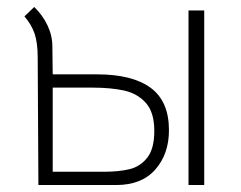

<svg xmlns="http://www.w3.org/2000/svg" viewBox="-20 -530 689 550"><path d="M464 -157Q464 -89 425 -44.5Q386 0 313 0H90L88 -364Q88 -408 79 -434Q70 -460 50 -483L78 -510Q102 -487 116 -457.5Q130 -428 130 -397L131 -317H258Q359 -317 411.5 -278.5Q464 -240 464 -157ZM520 -500H565V0H520ZM422 -155Q422 -208 398 -235Q374 -262 336 -270.5Q298 -279 244 -279H131V-38H277Q321 -38 351.5 -45.5Q382 -53 402 -78.5Q422 -104 422 -155Z"/></svg>

Font: Bellota Text Light
Style: Regular
Weight: 300
Designer: Kemie Guaida
Foundry: Kemie Guaida
Version: Version 4.001